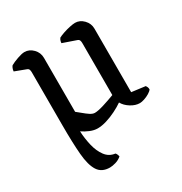

<svg xmlns="http://www.w3.org/2000/svg" viewBox="-165 -621 890 941"><g transform="rotate(-30 280.5 -150.0)"><path d="M231 4Q211 4 189 -5Q167 -14 148 -27Q150 15 159.5 55Q169 95 189.5 122.5Q210 150 244 154Q251 161 254 176Q239 189 220 194.5Q201 200 187 200Q141 200 120 167Q99 134 93.5 68.5Q88 3 88 -95V-397Q88 -405 85.5 -411.5Q83 -418 74 -421L13 -444Q14 -455 17.5 -462.5Q21 -470 24 -473Q40 -482 65.5 -491Q91 -500 106 -500Q133 -500 154 -478.5Q175 -457 175 -427V-122Q187 -113 201.5 -100.5Q216 -88 230.5 -78.5Q245 -69 257 -69Q275 -69 309 -79.5Q343 -90 374 -102V-397Q374 -405 371.5 -411.5Q369 -418 360 -421L285 -447Q286 -458 289 -464.5Q292 -471 294 -473Q305 -479 324 -485.5Q343 -492 362.5 -496Q382 -500 392 -500Q419 -500 440 -478.5Q461 -457 461 -427V-68L538 -58Q540 -56 543 -49.5Q546 -43 546 -35Q541 -27 527 -18.5Q513 -10 497.5 -5Q482 0 472 0Q447 0 421.5 -16Q396 -32 384 -54Q364 -40 337 -26.5Q310 -13 282 -4.5Q254 4 231 4Z"/></g></svg>

Font: Texturina 72pt Medium
Style: Regular
Weight: 500
Designer: Guillermo Torres Carreño
Foundry: Omnibus-Type
Version: Version 1.002; ttfautohint (v1.8.3)